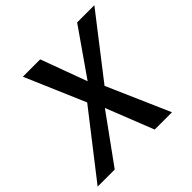

<svg xmlns="http://www.w3.org/2000/svg" viewBox="-223 -864 1029 1029"><g transform="rotate(-45 291.5 -350.0)"><path d="M-46 0 248 -377.5 293.5 -290 83.5 0ZM359 -362.5 517.5 0H386.5L276.5 -278L236.5 -351.5L87 -700H218.5L318.5 -428.5ZM349 -339 303 -419.5 498.5 -700H629Z"/></g></svg>

Font: Cabin SemiCondensedSemiBold
Style: Italic
Weight: 600
Width: 4
Italic angle: -10°
Designer: Pablo Impallari
Foundry: Pablo Impallari. http://www.impallari.com Igino Marini. http://www.ikern.com
Version: Version 3.001